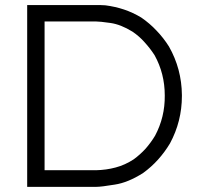

<svg xmlns="http://www.w3.org/2000/svg" viewBox="-20 -727 782 755"><path d="M357.4 -707Q367.2 -707 376 -707Q385.7 -706.1 394.5 -706.1Q432.6 -701.2 467.8 -689.5Q502.9 -677.7 535.2 -658.2Q569.3 -634.8 595.7 -606.4Q623 -578.1 644.5 -543.9Q694.3 -456.1 695.3 -353.5Q695.3 -351.6 695.3 -349.6Q695.3 -250 648.4 -163.1Q627.9 -128.9 601.6 -99.6Q575.2 -70.3 543 -46.9Q483.4 -8.8 430.7 -1Q377.9 7.8 357.4 7.8Q326.2 7.8 293.9 7.8Q262.7 7.8 230.5 7.8Q210 7.8 188.5 7.8Q168 7.8 146.5 7.8Q131.8 7.8 117.2 7.8Q101.6 7.8 86.9 7.8Q86.9 5.9 86.9 3.9Q86.9 2 86.9 0Q86.9 -80.1 86.9 -159.2Q86.9 -238.3 86.9 -318.4Q86.9 -373 86.9 -427.7Q86.9 -482.4 86.9 -537.1Q86.9 -579.1 86.9 -622.1Q86.9 -665 86.9 -707Q88.9 -707 90.8 -707Q92.8 -707 94.7 -707Q124 -707 154.3 -707Q184.6 -707 213.9 -707Q234.4 -707 254.9 -707Q275.4 -707 295.9 -707Q302.7 -707 309.6 -707Q316.4 -707 323.2 -707Q337.9 -707 343.8 -707Q348.6 -707 357.4 -707ZM155.3 -642.6Q155.3 -609.4 155.3 -576.2Q155.3 -543 155.3 -509.8Q155.3 -462.9 155.3 -416Q155.3 -370.1 155.3 -323.2Q155.3 -256.8 155.3 -190.4Q155.3 -124 155.3 -57.6Q165 -57.6 175.8 -57.6Q186.5 -57.6 196.3 -57.6Q212.9 -57.6 229.5 -57.6Q246.1 -57.6 261.7 -57.6Q278.3 -57.6 294.9 -57.6Q311.5 -57.6 327.1 -57.6Q344.7 -57.6 350.6 -57.6Q356.4 -57.6 357.4 -57.6Q398.4 -58.6 434.6 -68.4Q471.7 -78.1 505.9 -100.6Q531.2 -119.1 552.7 -142.6Q573.2 -166 589.8 -193.4Q628.9 -266.6 627.9 -351.6Q627.9 -437.5 587.9 -509.8Q570.3 -537.1 548.8 -560.5Q528.3 -584 501 -602.5Q455.1 -630.9 414.1 -636.7Q373 -642.6 357.4 -642.6Q344.7 -642.6 332 -642.6Q319.3 -642.6 306.6 -642.6Q289.1 -642.6 271.5 -642.6Q253.9 -642.6 236.3 -642.6Q219.7 -642.6 204.1 -642.6Q187.5 -642.6 171.9 -642.6Q168 -642.6 163.1 -642.6Q159.2 -642.6 155.3 -642.6Z"/></svg>

Font: LeFont
Style: Light
Weight: 300
Designer: Leryon MEDIA
Version: Version 1.0